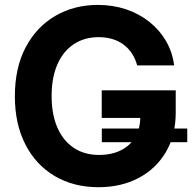

<svg xmlns="http://www.w3.org/2000/svg" viewBox="-20 -758 789 788"><path d="M384.3 10.3Q282.2 10.3 204.8 -35.4Q127.4 -81.1 84.2 -165Q41 -249 41 -362.8Q41 -480.5 85.7 -564.5Q130.4 -648.4 207.5 -693.1Q284.7 -737.8 381.3 -737.8Q443.4 -737.8 496.8 -720Q550.3 -702.1 592.3 -668.9Q634.3 -635.7 660.9 -590.3Q687.5 -544.9 694.8 -489.7H543Q535.6 -516.6 521.7 -538.1Q507.8 -559.6 487.5 -574.7Q467.3 -589.8 441.4 -597.7Q415.5 -605.5 384.8 -605.5Q326.7 -605.5 283.2 -576.9Q239.7 -548.3 215.8 -494.4Q191.9 -440.4 191.9 -363.8Q191.9 -287.6 215.8 -233.6Q239.7 -179.7 283.2 -150.9Q326.7 -122.1 386.2 -122.1Q438.5 -122.1 476.6 -141.4Q514.6 -160.6 535.2 -195.6Q555.7 -230.5 555.7 -277.8L588.4 -273.9H397.5V-387.2H701.2V-295.9Q701.2 -202.1 660.4 -133.3Q619.6 -64.5 548.1 -27.1Q476.6 10.3 384.3 10.3ZM397.9 -174.3V-230.5H748.5V-174.3Z"/></svg>

Font: Inter 20pt
Style: Bold
Weight: 700
Version: Version 4.001;git-66647c0bb